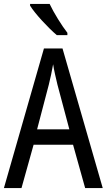

<svg xmlns="http://www.w3.org/2000/svg" viewBox="-20 -963 547 983"><path d="M234 -943H134V-934C159 -893 229 -818 271 -783H325V-795C296 -832 255 -898 234 -943ZM416 0H506L300 -715H205L0 0H90L152 -222H354ZM274 -530 335 -301H170L230 -530C238 -562 246 -600 252 -634C256 -605 267 -560 274 -530Z"/></svg>

Font: Noto Sans Condensed
Style: Regular
Weight: 400
Width: 3
Designer: Monotype Design Team
Foundry: Monotype Imaging Inc.
Version: Version 2.013